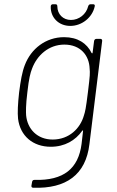

<svg xmlns="http://www.w3.org/2000/svg" viewBox="-20 -685 551 904"><path d="M311 -563C366 -563 415 -603 426 -655C428 -662 424 -665 418 -665H407C401 -665 397 -662 395 -655C386 -618 352 -591 314 -591C277 -591 250 -618 250 -655C250 -662 247 -665 241 -665H229C223 -665 219 -661 219 -655C217 -603 256 -563 311 -563ZM423 -492 416 -437C416 -433 413 -433 411 -436C389 -481 346 -510 282 -510C195 -510 126 -455 97 -379C84 -346 77 -304 70 -250C64 -195 62 -155 65 -126C75 -45 135 6 219 6C285 6 335 -24 367 -69C369 -72 372 -72 371 -68L364 -7C349 108 281 166 142 162C136 162 132 165 131 172L128 189C127 196 131 199 137 199C291 204 384 138 401 -6L461 -492C462 -498 458 -502 453 -502H434C428 -502 424 -498 423 -492ZM375 -141C358 -81 306 -28 228 -28C155 -28 109 -78 103 -142C102 -156 101 -189 109 -252C116 -315 123 -342 131 -362C154 -424 209 -475 283 -475C359 -475 400 -424 402 -362C404 -341 404 -332 394 -251C384 -170 381 -160 375 -141Z"/></svg>

Font: Barlow ExtraLight
Style: Italic
Weight: 275
Italic angle: -7°
Designer: Jeremy Tribby
Foundry: Tribby Type
Version: Version 1.422;hotconv 1.0.109;makeotfexe 2.5.65596